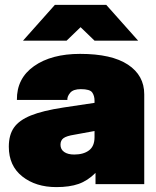

<svg xmlns="http://www.w3.org/2000/svg" viewBox="-20 -752 637 784"><path d="M370 -46Q338 -14 301 -1Q264 12 210 12Q126 12 71 -31.5Q16 -75 16 -153Q16 -201 37 -231Q58 -261 106 -280.5Q154 -300 239 -313L366 -332V-341Q366 -361 356.5 -374.5Q347 -388 310 -388Q279 -388 266.5 -373Q254 -358 255 -344H49Q48 -432 119 -482Q190 -532 307 -532Q436 -532 502.5 -488Q569 -444 569 -367V0H370ZM283 -121Q321 -121 343.5 -138Q366 -155 366 -192V-217L284 -202Q252 -197 239.5 -188Q227 -179 227 -161Q227 -142 242 -131.5Q257 -121 283 -121ZM544 -586H366L309 -641L252 -586H74L204 -732H414Z"/></svg>

Font: Aspekta 1000
Style: Regular
Weight: 1000
Designer: Ivo Dolenc
Version: Version 2.000